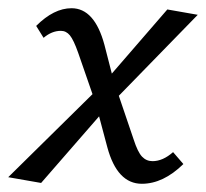

<svg xmlns="http://www.w3.org/2000/svg" viewBox="-32 -441 501 467"><path d="M339 -49Q364 -49 389 -71L414 -42Q365 6 313 6Q253 6 229 -83L209 -158L68 4L-12 -10L193 -212L158 -313Q147 -344 138 -355Q129 -366 116 -366Q94 -366 74 -349L56 -378Q99 -421 142 -421Q198 -421 222 -332L240 -262L375 -418L449 -405L257 -208L293 -102Q303 -71 313.5 -60Q324 -49 339 -49Z"/></svg>

Font: EauTest Medium
Style: Italic
Weight: 500
Italic angle: -12°
Designer: Christian Thalmann (Catharsis Fonts)
Version: Version 0.001;PS 000.001;hotconv 1.0.88;makeotf.lib2.5.64775